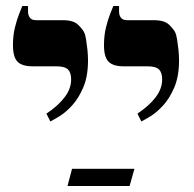

<svg xmlns="http://www.w3.org/2000/svg" viewBox="-20 -617 644 637"><path d="M449 -214 436 -240Q475 -266 496.5 -294.5Q518 -323 518 -353Q518 -376 507.5 -386.5Q497 -397 469 -397H390Q355 -397 340 -412.5Q325 -428 325 -467Q325 -499 331.5 -525.5Q338 -552 345.5 -571Q353 -590 356 -597H375V-578Q375 -567 381 -558.5Q387 -550 402 -550H491Q526 -550 541.5 -534.5Q557 -519 561 -510Q565 -502 567.5 -486.5Q570 -471 572 -452.5Q574 -434 574 -417Q574 -364 558.5 -327.5Q543 -291 521.5 -267.5Q500 -244 479.5 -231.5Q459 -219 449 -214ZM147 -214 134 -240Q173 -266 194.5 -294.5Q216 -323 216 -353Q216 -376 205.5 -386.5Q195 -397 167 -397H88Q53 -397 38 -412.5Q23 -428 23 -467Q23 -499 29.5 -525.5Q36 -552 43.5 -571Q51 -590 54 -597H73V-578Q73 -567 79 -558.5Q85 -550 100 -550H189Q224 -550 239.5 -534.5Q255 -519 259 -510Q263 -502 265.5 -486.5Q268 -471 270 -452.5Q272 -434 272 -417Q272 -364 256.5 -327.5Q241 -291 219.5 -267.5Q198 -244 177.5 -231.5Q157 -219 147 -214ZM204 0 219 -57H426L410 0Z"/></svg>

Font: Frank Ruhl Libre SemiBold
Style: Regular
Weight: 600
Designer: Yanek Iontef
Foundry: Fontef
Version: Version 6.003;gftools[0.9.30]